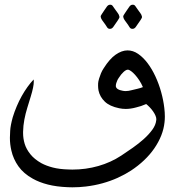

<svg xmlns="http://www.w3.org/2000/svg" viewBox="-20 -468 751 824"><path d="M448.7 -447.3Q451.2 -447.8 453.6 -447.8Q460.4 -447.8 464.8 -440.9Q468.3 -436 470.9 -432.1Q473.6 -428.2 476.1 -424.8Q480 -418.9 485.4 -412.1Q490.7 -405.3 492.2 -397.9Q492.7 -396.5 492.7 -395Q492.7 -392.1 490.5 -388.7Q488.3 -385.3 485.8 -380.9Q481.9 -374.5 477.1 -368.2Q472.2 -361.8 468.3 -355.5Q462.9 -346.7 456.1 -344.7Q453.6 -344.2 451.2 -344.2Q443.8 -344.2 439.5 -351.1Q436.5 -356 433.8 -359.9Q431.2 -363.8 428.7 -367.2Q424.8 -373 419.4 -379.9Q414.1 -386.7 412.6 -394Q412.1 -395.5 412.1 -397Q412.1 -399.9 414.3 -403.3Q416.5 -406.7 418.9 -410.6Q422.9 -417.5 427.7 -423.8Q432.6 -430.2 436.5 -436.5Q441.9 -445.3 448.7 -447.3ZM545.4 -447.3Q547.9 -447.8 550.3 -447.8Q557.1 -447.8 561.5 -440.9Q564.9 -436 567.6 -432.1Q570.3 -428.2 572.8 -424.8Q576.7 -418.9 582 -412.1Q587.4 -405.3 588.9 -397.9Q589.4 -396.5 589.4 -395Q589.4 -392.1 587.2 -388.7Q585 -385.3 582.5 -380.9Q578.6 -374.5 573.7 -368.2Q568.8 -361.8 564.9 -355.5Q559.6 -346.7 552.7 -344.7Q550.3 -344.2 547.9 -344.2Q540.5 -344.2 536.1 -351.1Q533.2 -356 530.5 -359.9Q527.8 -363.8 525.4 -367.2Q521.5 -373 516.1 -379.9Q510.7 -386.7 509.3 -394Q508.8 -395.5 508.8 -397Q508.8 -399.9 511 -403.3Q513.2 -406.7 515.6 -410.6Q519.5 -417.5 524.4 -423.8Q529.3 -430.2 533.2 -436.5Q538.6 -445.3 545.4 -447.3ZM607.4 -21.5Q596.2 -16.6 585.2 -12.9Q574.2 -9.3 563.5 -6.8Q540.5 -0.5 519.5 -0.5Q505.4 -0.5 491.7 -3.4Q450.7 -11.7 429.7 -32Q408.7 -52.2 402.8 -79.6Q400.9 -90.3 400.9 -100.6Q400.9 -103 401.1 -110.4Q401.4 -117.7 405.3 -130.9Q408.7 -142.1 413.3 -153.3Q418 -164.6 424.8 -174.8Q450.7 -215.8 476.6 -233.6Q502.4 -251.5 526.6 -251.7Q550.8 -252 572.8 -236.8Q594.7 -221.7 613.5 -196.8Q632.3 -171.9 647.2 -139.6Q662.1 -107.4 671.6 -73Q681.2 -38.6 685.1 -4.9Q687.5 14.6 687.5 32.2Q687.5 45.4 686 57.6Q683.1 85.4 671.9 113.8Q660.6 142.1 642.3 168.7Q624 195.3 598.6 219.5Q573.2 243.7 542 264.2Q515.6 281.2 484.9 295.2Q454.1 309.1 419.7 318.6Q385.3 328.1 348.1 332.5Q319.8 335.9 290.5 335.9Q280.8 335.9 271 335.4Q222.7 333.5 185.5 324Q148.4 314.5 120.6 298.8Q81.1 276.9 59.1 245.8Q37.1 214.8 28.8 178.2Q22.5 151.4 22.5 123.5Q22.5 115.2 23.7 93Q24.9 70.8 34.7 35.2Q42 11.2 51.8 -11.7Q61.5 -34.7 73.2 -55.7Q85 -76.7 97.9 -94.7Q110.8 -112.8 124.5 -127Q125 -122.6 125 -117.2Q125 -106.9 121.8 -91.3Q118.7 -75.7 111.8 -53.2Q105 -30.8 97.2 -5.6Q89.4 19.5 84.5 45.4Q79.6 71.3 79.1 97.2V103.5Q79.1 126.5 85.9 149.2Q92.8 171.9 110.1 193.6Q127.4 215.3 157.7 232.4Q178.7 243.7 207 251Q235.4 258.3 273.4 259.3Q282.2 259.8 290.5 259.8Q348.6 259.8 402.3 244.4Q456.1 229 500.5 199.7Q524.4 184.1 550 166Q575.7 147.9 597.4 128.4Q619.1 108.9 633.8 88.6Q648.4 68.4 650.4 48.8Q650.9 46.4 650.9 43.5Q650.9 36.6 647.2 28.1Q643.6 19.5 637 10Q630.4 0.5 622.3 -7.8Q614.3 -16.1 607.4 -21.5ZM545.4 -81.1Q554.7 -83.5 568.8 -86.7Q583 -89.8 593.3 -94.2Q586.4 -110.4 577.4 -123.8Q568.4 -137.2 559.6 -147Q550.8 -156.7 543 -162.4Q535.2 -168 530.3 -168.9H528.3Q521 -168.9 510.3 -159.2Q499.5 -149.4 489.7 -133.8Q485.8 -128.4 483.4 -122.8Q481 -117.2 479 -111.3Q477.1 -105 477.1 -99.6Q477.1 -97.2 477.5 -95.2Q479 -89.8 485.6 -85.4Q492.2 -81.1 505.9 -78.6Q512.2 -77.1 519 -77.1Q531.2 -77.1 545.4 -81.1Z"/></svg>

Font: Dima Niloofar
Style: Regular
Weight: 400
Designer: R.Balvardi
Foundry: Dima Software Group
Version: Version 3.00;November 13, 2018;FontCreator 11.5.0.2427 64-bi